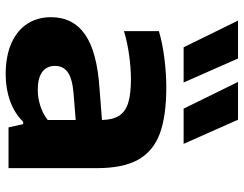

<svg xmlns="http://www.w3.org/2000/svg" viewBox="-111 -737 858 676"><g transform="rotate(90 318.0 -399.0)"><path d="M572 -311.5V0H428.5L417 -51.5H408.5Q379.5 -21.5 336.2 -5.8Q293 10 242.5 10Q177.5 10 132 -10.2Q86.5 -30.5 63.5 -66.5Q40.5 -102.5 40.5 -149.5Q40.5 -227 101.5 -269.5Q162.5 -312 293 -320.5L402.5 -329Q401.5 -368 387 -390Q372.5 -412 341.8 -421.5Q311 -431 258 -431Q220.5 -431 175 -424.8Q129.5 -418.5 89.5 -406.5V-529.5Q134 -542.5 186.8 -549Q239.5 -555.5 287.5 -555.5Q389 -555.5 450.8 -532.5Q512.5 -509.5 542.2 -456.5Q572 -403.5 572 -311.5ZM402.5 -138V-236.5L308.5 -229Q256.5 -224.5 234.2 -208.5Q212 -192.5 212 -163.5Q212 -135 233 -119Q254 -103 296 -103Q324.5 -103 352.2 -111.8Q380 -120.5 402.5 -138ZM146.5 -616.5 52.5 -808H186L270.5 -616.5ZM362.5 -616.5 268.5 -808H401.5L486.5 -616.5Z"/></g></svg>

Font: Encode Sans Expanded
Style: Bold
Weight: 700
Width: 7
Designer: Multiple Designers
Foundry: Impallari Type
Version: Version 2.000